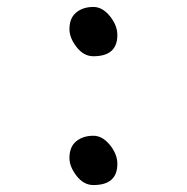

<svg xmlns="http://www.w3.org/2000/svg" viewBox="-20 -616 540 553"><path d="M249 -454Q221 -454 200.5 -480.5Q180 -507 180 -532Q180 -564 199.5 -580Q219 -596 249 -596Q275 -596 296.5 -569.5Q318 -543 318 -515Q318 -454 249 -454ZM249 -83Q221 -83 200.5 -109.5Q180 -136 180 -161Q180 -193 199.5 -209Q219 -225 249 -225Q275 -225 296.5 -198.5Q318 -172 318 -144Q318 -83 249 -83Z"/></svg>

Font: LXGW WenKai Mono TC
Style: Bold
Weight: 700
Designer: LXGW / Fontworks Inc.
Foundry: LXGW / Fontworks Inc.
Version: Version 1.330